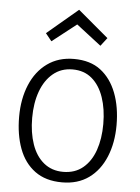

<svg xmlns="http://www.w3.org/2000/svg" viewBox="-56 -856 662 909"><g transform="rotate(5 274.5 -401.5)"><path d="M444 -283Q444 -354 425 -409.5Q406 -465 369 -496.5Q332 -528 277 -528Q223 -528 184.5 -496Q146 -464 126 -409Q106 -354 106 -283Q106 -213 125 -158Q144 -103 182 -72Q220 -41 274 -41Q330 -41 368 -72.5Q406 -104 425 -158.5Q444 -213 444 -283ZM507 -283Q507 -199 479.5 -132.5Q452 -66 400 -28.5Q348 9 273 9Q195 9 144 -28.5Q93 -66 68.5 -132Q44 -198 44 -283Q44 -368 72 -435Q100 -502 153 -540Q206 -578 279 -578Q357 -578 406.5 -540Q456 -502 481.5 -435.5Q507 -369 507 -283ZM428 -690 398 -651 275 -746H285L165 -652L136 -688L283 -812Z"/></g></svg>

Font: Yaldevi Light
Style: Regular
Weight: 300
Designer: Sol Matas, Rajitha Manaperi, Kosala Senevirathne
Foundry: Mooniak
Version: Version 1.100